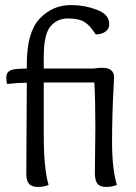

<svg xmlns="http://www.w3.org/2000/svg" viewBox="-20 -736 537 759"><path d="M84 -49 86 -409Q53 -409 8 -404Q5 -414 5 -431Q5 -459 42 -463Q64 -465 86 -465V-483Q86 -608 136.5 -662Q187 -716 261 -716Q314 -716 363 -697.5Q412 -679 412 -640Q412 -623 397.5 -611.5Q383 -600 358 -600Q338 -633 315.5 -648Q293 -663 249 -663Q205 -663 179 -631Q153 -599 153 -512V-465H350Q366 -468 384 -468Q431 -468 431 -430Q431 -425 429 -390Q423 -283 423 -175.5Q423 -68 442 -5Q424 3 399.5 3Q375 3 365 -10Q355 -23 355 -54L357 -231Q357 -339 353 -410H153V-202Q153 -69 172 -5Q154 3 130 3Q106 3 95 -9Q84 -21 84 -49Z"/></svg>

Font: Overlock Mod
Style: Regular
Weight: 400
Designer: Dario Muhafara
Foundry: Dario Manuel Muhafara
Version: Version 1.001